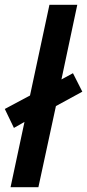

<svg xmlns="http://www.w3.org/2000/svg" viewBox="-22 -780 363 800"><path d="M22 0H138L211 -338L321 -398L282 -475L234 -449L300 -760H184L103 -382L-2 -326L36 -247L80 -272Z"/></svg>

Font: Noto Sans SemiCondensed SemiBold
Style: Italic
Weight: 600
Width: 4
Italic angle: -12°
Designer: Monotype Design Team
Foundry: Monotype Imaging Inc.
Version: Version 2.013